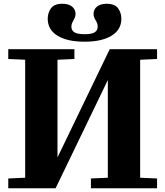

<svg xmlns="http://www.w3.org/2000/svg" viewBox="-20 -1002 880 1022"><path d="M816 -688 726 -684V-56L816 -52V0H464V-52L554 -56V-576L276 0H24V-52L114 -56V-684L24 -688V-740H376V-688L286 -684V-164L564 -740H816ZM234 -902Q234 -934 251.5 -958Q269 -982 312 -982Q345 -982 363.5 -967Q382 -952 382 -928Q382 -912 371 -894Q367 -887 363.5 -878.5Q360 -870 360 -860Q360 -840 376 -830Q392 -820 430 -820Q468 -820 484 -830Q500 -840 500 -860Q500 -878 489 -894Q488 -896 483 -905.5Q478 -915 478 -928Q478 -952 496.5 -967Q515 -982 548 -982Q591 -982 608.5 -958Q626 -934 626 -902Q626 -844 574 -812Q522 -780 430 -780Q338 -780 286 -812Q234 -844 234 -902Z"/></svg>

Font: Minipax
Style: Bold
Weight: 700
Designer: Raphaël Ronot, Igor Stepanchenko (Cyrillic)
Foundry: steppetype
Version: Version 1.002